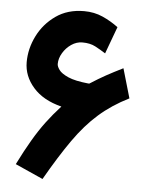

<svg xmlns="http://www.w3.org/2000/svg" viewBox="-50 -699 594 766"><g transform="rotate(5 246.5 -316.0)"><path d="M260.3 -531.7Q236.8 -531.7 216.1 -517.6Q195.3 -503.4 182.4 -481.7Q169.4 -460 169.4 -437.5Q169.4 -427.7 179.2 -414.1Q189 -400.4 216.6 -388.2Q244.1 -376 297.4 -370.6Q298.3 -370.6 299.6 -370.6Q300.8 -370.6 301.8 -370.6Q336.9 -393.1 365.2 -408.7Q393.6 -424.3 432.1 -443.4L466.3 -325.7Q397.9 -291.5 346.7 -246.3Q295.4 -201.2 249.3 -135.5Q203.1 -69.8 148.9 24.9L37.6 -24.9Q65.9 -81.5 90.6 -123.5Q115.2 -165.5 141.1 -200.2Q167 -234.9 198.7 -269.5Q124.5 -288.1 85 -333.3Q45.4 -378.4 45.4 -434.1Q45.4 -488.3 70.8 -539.3Q96.2 -590.3 143.3 -623.5Q190.4 -656.7 256.3 -656.7Q296.9 -656.7 330.8 -641.6Q364.7 -626.5 394 -604.5L354 -496.1Q333.5 -509.3 312.3 -520.5Q291 -531.7 260.3 -531.7Z"/></g></svg>

Font: Vazir FD
Style: Bold-FD
Weight: 700
Designer: Saber Rastikerdar
Foundry: Saber Rastikerdar
Version: Version 30.1.0